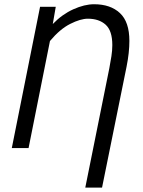

<svg xmlns="http://www.w3.org/2000/svg" viewBox="-20 -688 664 892"><path d="M376.2 183.6 487.8 -370.3Q493.4 -399.4 497.6 -426.7Q501.8 -454.1 501.8 -478.4Q501.8 -545.2 470.9 -573.2Q439.9 -601.1 388.3 -601.1Q353.9 -601.1 306.1 -576.9Q258.3 -552.8 212.1 -497.4L112.7 0H34.8L166.1 -656.3H239L225.2 -576.4Q268.3 -621.2 320.5 -644.8Q372.7 -668.3 417.2 -668.3Q493.1 -668.3 537.1 -627.3Q581.1 -586.4 581.1 -497.9Q581.1 -471.8 577.9 -441.5Q574.6 -411.2 567.9 -377.7L454.1 183.6Z"/></svg>

Font: Source Sans 3 VF
Style: Italic
Weight: 200
Italic angle: -11°
Designer: Paul D. Hunt
Foundry: Adobe Systems Incorporated
Version: Version 3.042;hotconv 1.0.118;makeotfexe 2.5.65603